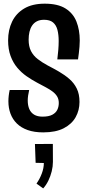

<svg xmlns="http://www.w3.org/2000/svg" viewBox="-20 -725 486 1066"><path d="M220.2 10Q170.2 10 133.8 -2.9Q97.4 -15.8 73.7 -39.1Q50 -62.4 38.3 -93.9Q26.6 -125.4 26.6 -162.6Q26.6 -177.6 28.4 -193.5Q30.2 -209.4 33.8 -225.4H142Q138.2 -209.4 136.1 -194.6Q134 -179.8 134 -167Q134 -140.4 142.4 -120.2Q150.8 -100 169.1 -88.7Q187.4 -77.4 216.2 -77.4Q250.2 -77.4 269.9 -87.7Q289.6 -98 298 -115.1Q306.4 -132.2 306.4 -153Q306.4 -174.2 297.3 -189.3Q288.2 -204.4 272.2 -216.5Q256.2 -228.6 234.3 -240.3Q212.4 -252 186.8 -265.6Q156 -282 127.3 -302Q98.6 -322 75.6 -349.4Q52.6 -376.8 38.8 -414.1Q25 -451.4 25 -501Q25 -558.8 47.1 -604.8Q69.2 -650.8 114.3 -677.7Q159.4 -704.6 228.2 -704.6Q301.2 -704.6 343.7 -677.9Q386.2 -651.2 404.5 -605Q422.8 -558.8 422.8 -499.8Q422.8 -482.8 421.3 -465.4Q419.8 -448 417.8 -430.4Q415.8 -412.8 413.2 -395.2H298.2Q301.6 -421.8 303.7 -447.8Q305.8 -473.8 305.8 -497.4Q305.8 -532.2 299 -558.8Q292.2 -585.4 274.6 -600.3Q257 -615.2 224.4 -615.2Q201.4 -615.2 185 -606.8Q168.6 -598.4 158.4 -583.2Q148.2 -568 143.6 -548.1Q139 -528.2 139 -504.6Q139 -467 152.2 -441.3Q165.4 -415.6 189.5 -397Q213.6 -378.4 244.4 -361.8Q277 -345 308.1 -327Q339.2 -309 365.2 -286.5Q391.2 -264 406.3 -233.3Q421.4 -202.6 421.4 -158.8Q421.4 -112.6 399.9 -74.3Q378.4 -36 334 -13Q289.6 10 220.2 10ZM219.8 321 182.6 294.4Q200.6 268.8 212 238.6Q223.4 208.4 223.4 180L177.8 179L174 74.6L273.4 74Q273.6 99 273.6 123.9Q273.6 148.8 273.8 173.8Q273.8 199.2 267.1 226.4Q260.4 253.6 248.3 278.3Q236.2 303 219.8 321Z"/></svg>

Font: Truculenta
Style: Regular
Weight: 400
Designer: Ivan Castro, Eva Sanz & Omnibus-Type Team
Foundry: Omnibus-Type
Version: Version 1.002